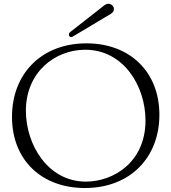

<svg xmlns="http://www.w3.org/2000/svg" viewBox="-20 -967 894 1002"><path d="M423.3 14.2C659.1 14.2 811.8 -144.9 811.8 -367.9C811.8 -592.3 657.7 -740.8 431.1 -740.8C197.4 -740.8 42.6 -583.1 42.6 -357.2C42.6 -131.4 197.4 14.2 423.3 14.2ZM115.1 -388.5C115.1 -591.6 267.8 -707.4 424.7 -707.4C625 -707.4 739.3 -517.8 739.3 -338.1C739.3 -122.2 573.9 -19.2 428.3 -19.2C228.7 -19.2 115.1 -213.8 115.1 -388.5ZM339.5 -786.2C339.5 -779.1 344.5 -773.4 351.6 -773.4C354.4 -773.4 357.2 -774.9 360.1 -776.3L557.5 -894.2C569.6 -901.3 574.6 -910.9 574.6 -919.7C574.6 -933.9 561.1 -947.4 545.5 -947.4C538.4 -947.4 532 -944.6 524.9 -939.6L347.3 -800.4C341.6 -796.2 339.5 -790.8 339.5 -786.2Z"/></svg>

Font: Margiela Serif Light
Style: Regular
Weight: 300
Designer: Andreas Faust, Stefan Endress
Version: Version 1.002;FEAKit 1.0